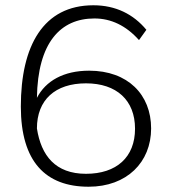

<svg xmlns="http://www.w3.org/2000/svg" viewBox="-20 -698 652 728"><path d="M316 10C461 10 553 -83 553 -211C553 -339 465 -430 318 -430C221 -430 153 -391 120 -327C123 -536 209 -628 338 -628C401 -628 458 -601 507 -546L535 -585C486 -644 419 -678 334 -678C144 -678 59 -524 59 -294C59 -85 153 10 316 10ZM306 -39C190 -39 136 -108 120 -211C120 -319 189 -382 306 -382C422 -382 492 -318 492 -210C492 -102 422 -39 306 -39Z"/></svg>

Font: Gantari Light
Style: Regular
Weight: 300
Designer: Anugrah Pasau
Foundry: Lafontype
Version: Version 1.000